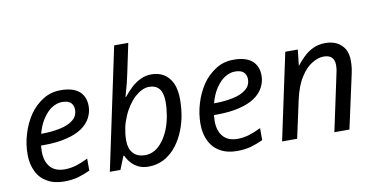

<svg xmlns="http://www.w3.org/2000/svg" viewBox="-74 -965 2303 1179"><g transform="rotate(-10 1078.0 -375.0)"><path d="M242 10C201 10 166 2 137 -15C108 -31 86 -54 71 -85C56 -115 48 -151 48 -192C48 -235 54 -277 67 -319C79 -360 97 -398 120 -433C143 -467 172 -494 205 -515C238 -536 275 -546 316 -546C367 -546 405 -535 431 -513C456 -491 469 -460 469 -421C469 -395 463 -371 451 -348C439 -325 420 -304 395 -287C370 -270 337 -256 298 -247C259 -237 211 -232 156 -232H139C138 -226 138 -220 138 -213C137 -206 137 -200 137 -195C137 -154 147 -122 167 -99C187 -75 217 -63 258 -63C283 -63 307 -67 330 -74C353 -81 377 -91 404 -104V-29C379 -18 354 -8 330 -1C305 6 276 10 242 10ZM152 -303H159C199 -303 236 -307 270 -314C304 -321 331 -332 352 -349C373 -365 383 -387 383 -414C383 -431 377 -446 366 -457C354 -468 336 -473 311 -473C290 -473 269 -466 248 -453C227 -440 209 -420 192 -395C175 -370 162 -339 152 -303Z M768 10C744 10 723 6 705 -3C687 -12 672 -23 660 -37C648 -51 638 -66 631 -82H626L593 0H527L688 -760H776L738 -580C733 -557 728 -535 723 -514C717 -492 712 -474 708 -460C704 -445 702 -437 701 -436H705C721 -456 738 -474 756 -491C773 -507 793 -520 814 -530C835 -540 857 -545 882 -545C911 -545 937 -538 959 -525C981 -511 998 -491 1011 -464C1023 -437 1029 -403 1029 -363C1029 -324 1025 -287 1018 -250C1010 -213 999 -179 984 -148C969 -116 951 -88 930 -65C909 -42 885 -23 858 -10C831 3 801 10 768 10ZM761 -63C782 -63 802 -69 821 -80C839 -91 855 -106 870 -126C885 -145 897 -168 908 -194C918 -219 926 -247 931 -276C936 -305 939 -334 939 -364C939 -400 932 -427 918 -445C903 -463 882 -472 854 -472C839 -472 824 -468 809 -461C794 -454 779 -443 764 -430C749 -416 736 -400 723 -381C710 -362 699 -342 690 -320C680 -297 672 -274 667 -249C662 -224 659 -198 659 -171C659 -139 667 -113 684 -93C701 -73 726 -63 761 -63Z M1320 10C1279 10 1244 2 1215 -15C1186 -31 1164 -54 1149 -85C1134 -115 1126 -151 1126 -192C1126 -235 1132 -277 1145 -319C1157 -360 1175 -398 1198 -433C1221 -467 1250 -494 1283 -515C1316 -536 1353 -546 1394 -546C1445 -546 1483 -535 1509 -513C1534 -491 1547 -460 1547 -421C1547 -395 1541 -371 1529 -348C1517 -325 1498 -304 1473 -287C1448 -270 1415 -256 1376 -247C1337 -237 1289 -232 1234 -232H1217C1216 -226 1216 -220 1216 -213C1215 -206 1215 -200 1215 -195C1215 -154 1225 -122 1245 -99C1265 -75 1295 -63 1336 -63C1361 -63 1385 -67 1408 -74C1431 -81 1455 -91 1482 -104V-29C1457 -18 1432 -8 1408 -1C1383 6 1354 10 1320 10ZM1230 -303H1237C1277 -303 1314 -307 1348 -314C1382 -321 1409 -332 1430 -349C1451 -365 1461 -387 1461 -414C1461 -431 1455 -446 1444 -457C1432 -468 1414 -473 1389 -473C1368 -473 1347 -466 1326 -453C1305 -440 1287 -420 1270 -395C1253 -370 1240 -339 1230 -303Z M1695 0H1601L1716 -539H1794L1783 -440H1784C1797 -457 1812 -473 1829 -490C1846 -507 1865 -521 1888 -532C1911 -543 1936 -549 1965 -549C1994 -549 2018 -544 2039 -533C2060 -522 2075 -507 2087 -487C2098 -467 2103 -443 2103 -414C2103 -399 2102 -383 2100 -367C2097 -351 2095 -337 2092 -325L2021 0H1927L1999 -337C2002 -352 2005 -365 2007 -376C2008 -386 2009 -396 2009 -405C2009 -426 2003 -442 1992 -453C1981 -464 1964 -469 1941 -469C1919 -469 1895 -461 1870 -446C1844 -431 1820 -406 1798 -371C1775 -336 1758 -290 1745 -231L1695 0Z"/></g></svg>

Font: NameLogos Sans
Style: Italic
Weight: 500
Version: Version 0.1